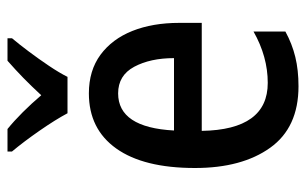

<svg xmlns="http://www.w3.org/2000/svg" viewBox="-172 -634 816 512"><g transform="rotate(-90 236.0 -378.0)"><path d="M243 -549Q304 -549 346 -518Q388 -487 409.5 -433Q431 -379 431 -308V-248H143Q146 -72 271 -72Q341 -72 408 -110V-25Q375 -7 340 1.5Q305 10 262 10Q152 10 98 -65.5Q44 -141 44 -266Q44 -403 96 -476Q148 -549 243 -549ZM243 -471Q152 -471 144 -322H337Q337 -385 314 -428Q291 -471 243 -471ZM190 -606Q173 -638 143.5 -680.5Q114 -723 88 -754V-766H148Q169 -749 192.5 -725.5Q216 -702 238 -676Q264 -704 284.5 -724Q305 -744 330 -766H390V-754Q374 -735 354.5 -709Q335 -683 316.5 -655.5Q298 -628 287 -606Z"/></g></svg>

Font: Noto Sans Condensed Medium
Style: Regular
Weight: 500
Width: 3
Designer: Monotype Design Team
Foundry: Monotype Imaging Inc.
Version: Version 2.013; ttfautohint (v1.8.4.7-5d5b)